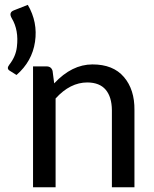

<svg xmlns="http://www.w3.org/2000/svg" viewBox="-20 -786 648 806"><path d="M96.7 -765.6Q139.2 -692.9 127 -610.4Q114.7 -527.8 49.3 -471.2L20.5 -489.3Q6.3 -498 19 -514.2Q46.4 -549.3 50.8 -588.4Q59.6 -659.2 29.3 -709.5Q15.1 -733.9 38.6 -742.7ZM346.7 -439.9Q274.4 -439.9 213.4 -372.6V0H118.7V-507.3H175.3Q195.3 -507.3 200.7 -488.3L207.5 -436Q281.7 -515.6 368.2 -515.6Q455.1 -515.6 500 -462.9Q545.4 -410.2 544.4 -323.7V0H449.7V-323.7Q449.2 -378.9 423.8 -409.2Q398.4 -439.5 346.7 -439.9Z"/></svg>

Font: Lato-Medium
Style: Regular
Weight: 500
Designer: Lukasz Dziedzic
Foundry: tyPoland Lukasz Dziedzic
Version: Version 2.006; 2014-01-15